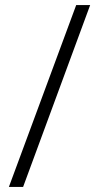

<svg xmlns="http://www.w3.org/2000/svg" viewBox="-20 -735 388 756"><path d="M335 -715H280L15 1H71Z"/></svg>

Font: Noto Sans Gujarati UI SemiCondensed Light
Style: Regular
Weight: 300
Width: 4
Designer: Jelle Bosma - Monotype Design Team, Universal Thirst
Foundry: Monotype Imaging Inc.
Version: Version 2.106